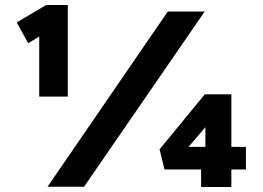

<svg xmlns="http://www.w3.org/2000/svg" viewBox="-20 -746 1049 767"><path d="M136.7 -360.1V-651.9L154.2 -611L92.7 -573.2L46.8 -656.5L164.4 -725.9H250.8V-360.1H194.3Q182.2 -360.1 168.4 -360.1Q154.5 -360.1 136.7 -360.1ZM169.9 0 650.3 -700H797.8L315.8 0ZM888.2 -159.3H962.4V-68.9H888.2ZM703.9 -125.3 687.9 -159.3H851L800.5 -124.4V-282.9L829.5 -271.9ZM904.2 0.9H783.3V-100.9L834.7 -68.9H637.3L617.4 -149.4L798 -369.2H904.2Z"/></svg>

Font: Lexend Mega
Style: Regular
Weight: 400
Designer: Bonnie Shaver-Troup, Thomas Jockin
Foundry: Lexend
Version: Version 1.007